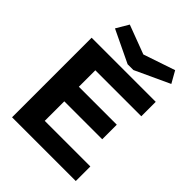

<svg xmlns="http://www.w3.org/2000/svg" viewBox="-232 -944 1063 1063"><g transform="rotate(45 300.0 -412.0)"><path d="M54 0V-623H556V-510H196V-381H493V-267H196V-114H553V0ZM508 -823 547 -754 344 -660H299L109 -751L152 -824L322 -760Z"/></g></svg>

Font: Inconsolata Expanded Black
Style: Regular
Weight: 900
Width: 7
Monospace: yes
Designer: Raph Levien, Cyreal, Brenton Simpson
Foundry: Raph Levien, Cyreal, Google
Version: Version 3.001; ttfautohint (v1.8.2.53-6de2)